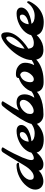

<svg xmlns="http://www.w3.org/2000/svg" viewBox="1163 -1882 724 3090"><g transform="rotate(-90 1525.0 -337.0)"><path d="M523.9 -154.8Q560.1 -154.8 604.5 -187.5Q644 -217.3 673.8 -261.7Q696.3 -263.7 695.3 -242.7Q694.8 -226.1 675 -192.4Q655.3 -158.7 636.2 -133.8Q617.2 -108.9 593.8 -85Q570.3 -61 543.9 -42Q484.9 0 428.7 0Q356.9 0 333 -43Q324.7 -57.6 325.2 -78.1Q283.7 -27.8 207 -7.8Q181.2 -1 151.4 -1Q121.6 -1 96.9 -10.5Q72.3 -20 54.7 -37.1Q18.6 -72.8 18.6 -132.3Q18.6 -199.7 75.7 -270.5Q131.8 -340.8 219.7 -385.7Q313.5 -433.1 411.1 -433.1Q454.6 -433.1 449.7 -394.5Q337.4 -394.5 253.9 -334Q217.3 -307.1 196.5 -274.9Q175.8 -242.7 175.8 -212.4Q175.8 -155.8 223.6 -155.8Q292.5 -155.8 362.3 -241.7Q386.7 -272 419.2 -326.4Q451.7 -380.9 472.4 -415.3Q493.2 -449.7 514.9 -485.6Q536.6 -521.5 556.6 -554.2Q606 -634.8 617.7 -650.9Q635.3 -675.3 659.2 -675.3Q687 -675.3 699.7 -655.3Q646 -570.8 599.6 -476.1Q553.2 -381.3 535.2 -337.9Q494.1 -239.3 494.1 -197Q494.1 -154.8 523.9 -154.8Z M796.9 -191.9Q825.2 -141.1 925.3 -141.1Q987.8 -141.1 1043.2 -171.6Q1098.6 -202.1 1138.2 -261.7Q1160.2 -263.2 1160.2 -243.7Q1160.2 -221.7 1134 -180.4Q1107.9 -139.2 1085.2 -113.8Q1062.5 -88.4 1034.4 -66.7Q1006.3 -44.9 974.1 -29.3Q904.3 4.9 827.1 4.9Q671.9 4.9 625.5 -81.1Q608.9 -112.3 608.9 -152.6Q608.9 -192.9 622.8 -226.6Q636.7 -260.3 661.1 -290.8Q685.5 -321.3 719.2 -347.2Q752.9 -373 792.5 -391.6Q876.5 -432.1 963.9 -432.1Q1026.9 -432.1 1050.3 -392.6Q1058.6 -378.9 1058.6 -356.2Q1058.6 -333.5 1047.1 -311.5Q1035.6 -289.6 1016.1 -271.7Q996.6 -253.9 970.7 -240.5Q944.8 -227.1 915.5 -217.3Q863.8 -199.7 796.9 -191.9ZM790 -237.3Q852.5 -244.6 897.5 -272Q944.8 -301.3 944.8 -340.6Q944.8 -379.9 908.7 -379.9Q861.8 -379.9 827.1 -335Q793.9 -292 790 -237.3Z M1292.5 -393.6Q1357.9 -432.1 1419.9 -432.1Q1518.6 -432.1 1543.9 -356.9Q1551.8 -334 1551.8 -299.8Q1551.8 -225.6 1497.1 -147Q1543 -153.3 1585.9 -183.3Q1628.9 -213.4 1660.6 -261.7Q1682.6 -263.2 1682.6 -243.7Q1682.6 -235.8 1677.7 -224.6Q1585 0.5 1227.1 0.5H1226.1Q1160.2 0.5 1117.2 -38.1Q1070.3 -80.6 1070.3 -156.7Q1070.3 -250.5 1241.2 -495.6Q1313.5 -600.1 1364.7 -658.7Q1378.9 -674.8 1402.8 -674.8Q1429.2 -674.8 1441.4 -655.3Q1340.8 -497.6 1292.5 -393.6ZM1242.2 -258.3Q1235.8 -227.5 1235.8 -206.5Q1235.8 -185.5 1248.5 -171.1Q1261.2 -156.7 1281.5 -156.7Q1301.8 -156.7 1322.8 -163.8Q1343.8 -170.9 1363.8 -183.1Q1383.8 -195.3 1401.9 -211.7Q1419.9 -228 1433.6 -247.1Q1462.9 -288.1 1462.9 -324.7Q1462.9 -348.1 1451.2 -360.4Q1431.6 -380.9 1407.5 -380.9Q1383.3 -380.9 1358.4 -370.8Q1333.5 -360.8 1311.5 -343.8Q1264.2 -308.1 1242.2 -258.3Z M1755.4 2.4 1745.6 2.9Q1668.5 2.9 1627.9 -35.2Q1589.8 -70.8 1589.8 -131.8Q1589.8 -215.8 1656.7 -292.5Q1721.7 -366.7 1814.5 -396.5Q1811.5 -418.5 1830.6 -432.6Q1844.2 -442.9 1875.7 -442.9Q1907.2 -442.9 1936.5 -437Q1965.8 -431.2 1995.6 -411.1Q2060.1 -368.7 2060.1 -296.9Q2060.1 -219.2 2021.5 -149.4Q2105.5 -167.5 2168.5 -261.7Q2190.4 -263.2 2190.4 -243.7Q2190.4 -235.8 2185.5 -224.6Q2119.1 -66.9 1919.9 -15.6Q1848.6 2.9 1757.8 2.9ZM1747.1 -211.4Q1747.1 -154.8 1794.4 -154.8Q1834.5 -154.8 1875 -203.1Q1917.5 -253.4 1917.5 -305.2Q1917.5 -357.9 1866.7 -375Q1779.3 -350.6 1754.9 -265.6Q1747.1 -239.7 1747.1 -211.4Z M2496.1 -678.7Q2550.3 -678.7 2550.3 -587.4Q2550.3 -466.8 2403.8 -332.5Q2348.1 -281.2 2286.6 -244.1Q2293 -168.9 2341.8 -158.2Q2357.4 -154.8 2378.7 -154.8Q2399.9 -154.8 2424.6 -160.4Q2449.2 -166 2473.6 -178.7Q2527.8 -206.5 2564 -261.7Q2585.9 -263.2 2585.9 -243.7Q2585.9 -235.8 2575.4 -210.9Q2564.9 -186 2536.6 -146.2Q2508.3 -106.4 2468.8 -74.2Q2377.9 0 2267.1 0Q2139.2 0 2112.3 -109.4Q2103.5 -143.6 2103.5 -185.8Q2103.5 -228 2116.2 -271Q2128.9 -314 2150.4 -356.2Q2171.9 -398.4 2200.4 -439Q2229 -479.5 2261 -515.1Q2293 -550.8 2326.2 -580.8Q2359.4 -610.8 2390.6 -632.8Q2457.5 -678.7 2496.1 -678.7ZM2286.6 -303.2Q2368.7 -354.5 2424.8 -426.3Q2481.9 -499 2481.9 -554.7Q2481.9 -582.5 2470.2 -594.7Q2466.3 -599.1 2456.5 -599.1Q2446.8 -599.1 2429.2 -586.7Q2411.6 -574.2 2393.1 -552.7Q2374.5 -531.2 2356.7 -502.2Q2338.9 -473.1 2324.2 -440.4Q2292 -366.7 2286.6 -303.2Z M2687 -191.9Q2715.3 -141.1 2815.4 -141.1Q2877.9 -141.1 2933.3 -171.6Q2988.8 -202.1 3028.3 -261.7Q3050.3 -263.2 3050.3 -243.7Q3050.3 -221.7 3024.2 -180.4Q2998 -139.2 2975.3 -113.8Q2952.6 -88.4 2924.6 -66.7Q2896.5 -44.9 2864.3 -29.3Q2794.4 4.9 2717.3 4.9Q2562 4.9 2515.6 -81.1Q2499 -112.3 2499 -152.6Q2499 -192.9 2512.9 -226.6Q2526.9 -260.3 2551.3 -290.8Q2575.7 -321.3 2609.4 -347.2Q2643.1 -373 2682.6 -391.6Q2766.6 -432.1 2854 -432.1Q2917 -432.1 2940.4 -392.6Q2948.7 -378.9 2948.7 -356.2Q2948.7 -333.5 2937.3 -311.5Q2925.8 -289.6 2906.2 -271.7Q2886.7 -253.9 2860.8 -240.5Q2835 -227.1 2805.7 -217.3Q2753.9 -199.7 2687 -191.9ZM2680.2 -237.3Q2742.7 -244.6 2787.6 -272Q2835 -301.3 2835 -340.6Q2835 -379.9 2798.8 -379.9Q2752 -379.9 2717.3 -335Q2684.1 -292 2680.2 -237.3Z"/></g></svg>

Font: Molle
Style: Regular
Weight: 400
Italic angle: -22°
Designer: Elena Albertoni
Foundry: Elena Albertoni
Version: Version 1.001; ttfautohint (v0.92) -l 12 -r 12 -G 200 -x 10 